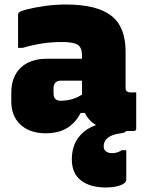

<svg xmlns="http://www.w3.org/2000/svg" viewBox="-20 -580 640 850"><path d="M536 -352V-190Q536 -176 547 -173Q551 -171 555 -171H583V-11Q583 0 572 0H538Q537 3 533 5.5Q529 8 515 10Q476 15 457.5 30Q439 45 439 67Q439 83 449.5 90.5Q460 98 476 98Q500 98 519 85H539V215Q539 231 512.5 240.5Q486 250 449 250Q378 250 338 218.5Q298 187 298 126Q298 67 327.5 28.5Q357 -10 405 -26Q371 -47 356 -80H337Q315 -37 277.5 -13.5Q240 10 182 10Q112 10 71 -28Q30 -66 30 -131V-170Q30 -240 71.5 -280Q113 -320 189 -320H343V-334Q343 -369 324.5 -381.5Q306 -394 254 -394Q166 -394 80 -368H60V-514Q60 -521 63 -524Q70 -531 101.5 -539Q133 -547 178.5 -553.5Q224 -560 272 -560Q409 -560 472.5 -510.5Q536 -461 536 -352ZM217 -166Q217 -134 249 -134Q300 -134 343 -161V-223H251Q234 -223 225 -214Q217 -204 217 -190Z"/></svg>

Font: Recursive Sn Lnr St Blk
Style: Regular
Weight: 900
Version: Version 1.079;hotconv 1.0.112;makeotfexe 2.5.65598; ttfautoh